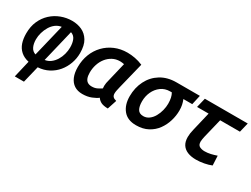

<svg xmlns="http://www.w3.org/2000/svg" viewBox="-58 -1075 2355 1799"><g transform="rotate(30 1120.0 -175.5)"><path d="M128 185 171 2Q117 -10 83 -40.5Q49 -71 34 -115.5Q19 -160 19 -218Q19 -293 45 -351.5Q71 -410 115.5 -451Q160 -492 217 -513.5Q274 -535 335 -535Q393 -535 441 -513Q489 -491 519 -442Q549 -393 549 -309Q549 -251 529.5 -196.5Q510 -142 474 -98.5Q438 -55 386.5 -27.5Q335 0 271 4L227 185ZM193 -90 277 -437Q242 -432 214 -411Q186 -390 166.5 -357.5Q147 -325 136.5 -288Q126 -251 126 -215Q126 -168 142 -134.5Q158 -101 193 -90ZM293 -88Q328 -93 355.5 -114Q383 -135 402.5 -166.5Q422 -198 432 -235.5Q442 -273 442 -309Q442 -357 427.5 -391Q413 -425 377 -437Z M757 12Q705 12 669 -11.5Q633 -35 614 -79.5Q595 -124 595 -187Q595 -261 619.5 -324.5Q644 -388 689.5 -435.5Q735 -483 797 -509.5Q859 -536 933 -536Q973 -536 1015.5 -528Q1058 -520 1100 -502L1030 -219Q1025 -198 1021 -179Q1017 -160 1017 -144Q1017 -122 1028.5 -109.5Q1040 -97 1066 -91L1033 10Q984 9 958.5 -4Q933 -17 918 -40Q896 -22 853.5 -5Q811 12 757 12ZM799 -93Q831 -93 855.5 -105Q880 -117 899 -130Q897 -143 897.5 -158.5Q898 -174 900.5 -189Q903 -204 907 -217L957 -426Q946 -428 934.5 -429.5Q923 -431 913 -431Q868 -431 832 -411.5Q796 -392 770.5 -359.5Q745 -327 731.5 -285Q718 -243 718 -198Q718 -162 727 -138.5Q736 -115 754 -104Q772 -93 799 -93Z M1339 14Q1247 14 1200 -43Q1153 -100 1153 -193Q1153 -285 1191 -360.5Q1229 -436 1300 -480Q1371 -524 1469 -524H1721L1698 -421H1602Q1613 -395 1618.5 -368Q1624 -341 1624 -309Q1624 -253 1607 -196Q1590 -139 1555.5 -91.5Q1521 -44 1467 -15Q1413 14 1339 14ZM1356 -94Q1390 -94 1417.5 -114.5Q1445 -135 1463.5 -168Q1482 -201 1491.5 -239Q1501 -277 1501 -311Q1501 -346 1495 -373.5Q1489 -401 1477 -421H1460Q1403 -421 1362 -390.5Q1321 -360 1299 -312Q1277 -264 1277 -208Q1277 -155 1294.5 -124.5Q1312 -94 1356 -94Z M1987 12Q1933 12 1894.5 -4Q1856 -20 1835.5 -52Q1815 -84 1815 -134Q1815 -153 1818 -174.5Q1821 -196 1827 -219L1875 -421H1750L1775 -524H2239L2214 -421H2000L1949 -211Q1946 -196 1943.5 -182Q1941 -168 1941 -157Q1941 -120 1964 -108Q1987 -96 2018 -96Q2050 -96 2082.5 -103.5Q2115 -111 2146 -122L2151 -19Q2118 -5 2073.5 3.5Q2029 12 1987 12Z"/></g></svg>

Font: Ubuntu Sans Mono SemiBold
Style: Italic
Weight: 600
Italic angle: -13.5°
Monospace: yes
Designer: Dalton Maag Ltd
Foundry: Dalton Maag Ltd
Version: Version 1.006